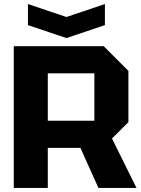

<svg xmlns="http://www.w3.org/2000/svg" viewBox="-20 -928 696 948"><path d="M216 -332H446V-566H216ZM614 -578V-325L533 -244L654 0H466L377 -198H216V0H48V-700H492ZM498 -908V-804L308 -740L118 -804V-908L308 -844Z"/></svg>

Font: Tektur
Style: Bold
Weight: 700
Designer: Adam Jagosz
Foundry: Adam Jagosz
Version: Version 1.005;gftools[0.9.30]